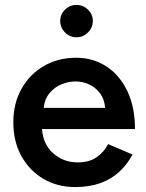

<svg xmlns="http://www.w3.org/2000/svg" viewBox="-20 -746 593 778"><path d="M285 12Q212 12 155.5 -21.5Q99 -55 66.5 -114Q34 -173 34 -250Q34 -327 67 -386Q100 -445 157.5 -478.5Q215 -512 289 -512Q356 -512 410 -477.5Q464 -443 495.5 -378Q527 -313 527 -223H150Q155 -160 196.5 -124Q238 -88 295 -88Q341 -88 371 -108.5Q401 -129 418 -162L517 -120Q496 -80 463.5 -50Q431 -20 386.5 -4Q342 12 285 12ZM157 -309H406Q403 -345 385 -368.5Q367 -392 341 -404Q315 -416 286 -416Q258 -416 229.5 -404.5Q201 -393 181 -369Q161 -345 157 -309ZM290 -595Q263 -595 243.5 -614.5Q224 -634 224 -661Q224 -688 243.5 -707Q263 -726 290 -726Q317 -726 336.5 -707Q356 -688 356 -661Q356 -634 336.5 -614.5Q317 -595 290 -595Z"/></svg>

Font: Figtree Light SemiBold
Style: Regular
Weight: 600
Version: Version 2.002